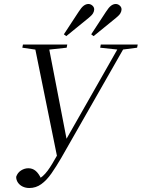

<svg xmlns="http://www.w3.org/2000/svg" viewBox="-20 -893 710 962"><path d="M61 -7Q68 -28 85.5 -39Q103 -50 122 -50Q143 -50 158.5 -37Q174 -24 186 2L140 20L166 8Q181 1 194 -10.5Q207 -22 218.5 -37.5Q230 -53 242 -73Q254 -93 267 -116L310 -192L449 -436L582 -670H611L287 -102Q262 -59 238 -24.5Q214 10 187 29.5Q160 49 127 49Q109 49 94 42Q79 35 70 22Q61 9 61 -7ZM92 -654 95 -670H317L314 -654L204 -642H174ZM482 -654 485 -670H670L667 -654L590 -644H575ZM270 -89 152 -670H222L316 -184ZM300 -721 374 -834Q388 -856 399.5 -864.5Q411 -873 423 -873Q434 -873 443 -865Q452 -857 452 -846Q452 -837 446.5 -827Q441 -817 425 -804L312 -712ZM437 -721 511 -834Q525 -856 536.5 -864.5Q548 -873 560 -873Q571 -873 580 -865Q589 -857 589 -846Q589 -837 583.5 -827Q578 -817 562 -804L449 -712Z"/></svg>

Font: Source Serif 4 60pt
Style: Italic
Weight: 400
Italic angle: -12°
Version: Version 4.004;hotconv 1.0.116;makeotfexe 2.5.65601